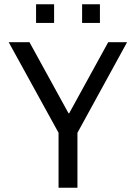

<svg xmlns="http://www.w3.org/2000/svg" viewBox="-20 -885 640 905"><path d="M256 0V-259L21 -686H119L303 -351H306L490 -686H579L345 -259V0ZM150 -777V-865H235V-777ZM367 -777V-865H451V-777Z"/></svg>

Font: Chivo Mono Light
Style: Regular
Weight: 300
Monospace: yes
Designer: Hector Gatti
Foundry: Omnibus-Type
Version: Version 1.008